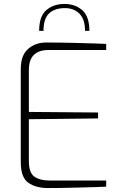

<svg xmlns="http://www.w3.org/2000/svg" viewBox="-20 -948 622 971"><path d="M85 -128V-598Q85 -668 122 -700.5Q159 -733 214 -733Q282 -733 359 -731Q436 -729 464 -728L517 -726V-695H223Q177 -695 151.5 -670.5Q126 -646 126 -594V-382L476 -379V-349L126 -345V-134Q126 -74 154 -54.5Q182 -35 231 -35H517V-4L468 -2Q438 -1 360 1Q282 3 222 3Q161 3 123 -24Q85 -51 85 -128ZM432 -792H410Q410 -851 381.5 -879Q353 -907 309 -907Q257 -907 228.5 -880.5Q200 -854 200 -792H178Q178 -866 214.5 -897Q251 -928 306 -928Q360 -928 396 -896.5Q432 -865 432 -792Z"/></svg>

Font: Exo ExtraLight
Style: Regular
Weight: 275
Designer: Natanael Gama
Foundry: Natanael Gama
Version: Version 1.500; ttfautohint (v1.6)